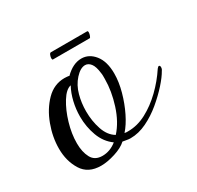

<svg xmlns="http://www.w3.org/2000/svg" viewBox="-99 -507 650 633"><g transform="rotate(-30 226.0 -190.5)"><path d="M119 13Q70 13 48 -22.5Q26 -58 26 -105Q26 -149 42.5 -193.5Q59 -238 88.5 -268Q118 -298 158 -298Q160 -298 167 -297.5Q174 -297 176 -296Q206 -326 238 -326Q267 -326 287.5 -300.5Q308 -275 308 -229Q308 -197 298 -161Q288 -125 272.5 -93.5Q257 -62 239 -42Q243 -41 246 -41Q249 -41 253 -41Q288 -41 322 -59Q356 -77 386.5 -106.5Q417 -136 440 -171Q445 -177 447 -177Q452 -177 452 -170Q452 -163 448 -158Q438 -140 417 -116.5Q396 -93 368.5 -70Q341 -47 310 -32Q279 -17 248 -17Q241 -17 233.5 -18.5Q226 -20 219 -21Q203 -6 173 3.5Q143 13 119 13ZM211 -51Q240 -83 256 -133Q272 -183 272 -229Q272 -235 272 -241Q272 -247 271 -252Q268 -278 259 -289.5Q250 -301 238 -301Q220 -301 200.5 -279.5Q181 -258 173 -228Q165 -199 165 -167Q165 -130 176 -97.5Q187 -65 211 -51ZM139 -13Q168 -13 193 -33Q165 -53 152 -88Q139 -123 139 -162Q139 -190 145.5 -217.5Q152 -245 164 -267Q145 -263 127 -234Q109 -205 97.5 -166Q86 -127 86 -91Q86 -58 98 -35.5Q110 -13 139 -13ZM156 -370Q153 -370 153 -376Q153 -381 155.5 -387.5Q158 -394 162 -394H300Q303 -394 303 -388Q303 -383 300.5 -376.5Q298 -370 296 -370Z"/></g></svg>

Font: Gwendolyn
Style: Bold
Weight: 700
Designer: Robert E. Leuschke
Foundry: Robert E. Leuschke
Version: Version 1.010; ttfautohint (v1.8.3)